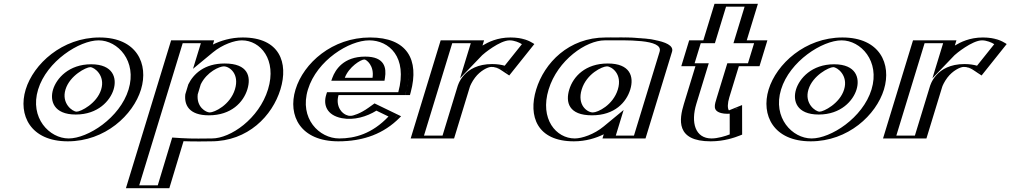

<svg xmlns="http://www.w3.org/2000/svg" viewBox="-20 -724 5284 1004"><path d="M297.5 -256C278.6 -194.3 316.2 -140.1 380.8 -140.1C445.4 -140.1 515.2 -194.3 534 -256C552.9 -317.8 516.6 -372.9 452 -372.9C387.4 -372.9 316.4 -317.8 297.5 -256ZM139.3 -256C94.9 -111 182.4 15 334.4 15C486.4 15 647.9 -111 692.3 -256C736.6 -401 652.4 -528 500.4 -528C348.4 -528 183.6 -401 139.3 -256ZM282.5 -256C261 -185.6 303.4 -125.1 376.2 -125.1C449.1 -125.1 527.6 -185.8 549 -256C570.5 -326.2 529.6 -387.9 456.6 -387.9C383.6 -387.9 304 -326.3 282.5 -256ZM154.3 -256C112.6 -119.6 195.2 0 339 0C482.7 0 635.5 -119.4 677.3 -256C719 -392.6 639.4 -513 495.8 -513C352.1 -513 196 -392.4 154.3 -256ZM282.5 -256C304 -326.3 383.6 -387.9 456.6 -387.9C529.6 -387.9 570.5 -326.2 549 -256C527.6 -185.8 449.1 -125.1 376.2 -125.1C303.4 -125.1 261 -185.6 282.5 -256ZM154.3 -256C196 -392.4 352.1 -513 495.8 -513C639.4 -513 719 -392.6 677.3 -256C635.5 -119.4 482.7 0 339 0C195.2 0 112.6 -119.6 154.3 -256ZM297.5 -256C316.4 -317.8 387.3 -372.9 452 -372.9C516.6 -372.9 552.9 -317.8 534 -256C515.2 -194.3 445.4 -140.1 380.8 -140.1C316.2 -140.1 278.6 -194.2 297.5 -256ZM139.3 -256C183.6 -401 348.4 -528 500.4 -528C652.4 -528 736.6 -401 692.3 -256C647.9 -111 486.4 15 334.4 15C182.4 15 94.9 -111 139.3 -256ZM257.5 -256C239.6 -197.5 260.1 -125.1 376.2 -125.1C492.5 -125.1 556.2 -197.6 574 -256C591.9 -314.3 573.2 -387.9 456.6 -387.9C340.1 -387.9 275.4 -314.4 257.5 -256ZM179.3 -256C224.6 -404.3 395.4 -513 495.8 -513C596.1 -513 697.7 -404.5 652.3 -256C606.9 -107.6 439.4 0 339 0C238.4 0 133.9 -107.8 179.3 -256ZM322.5 -256C345 -329.7 430.7 -372.9 452 -372.9C473.1 -372.9 531.6 -329.6 509 -256C486.5 -182.4 402.1 -140.1 380.8 -140.1C359.4 -140.1 300 -182.4 322.5 -256ZM114.3 -256C73.6 -122.9 139.1 15 334.4 15C529.8 15 676.6 -122.8 717.3 -256C758 -389.2 695.8 -528 500.4 -528C305.1 -528 155 -389.1 114.3 -256Z M1233.6 -257C1211.9 -186 1143.6 -136 1076.6 -136C1018.8 -136 982.7 -174.3 989.2 -231.4L1004.5 -282.1C1032.3 -338.7 1089.8 -377 1150.3 -377C1222.3 -377 1255 -327 1233.6 -257ZM899.8 -513H1074.8L1057.1 -455C1107.9 -497 1179.4 -528 1249.4 -528C1399.4 -528 1467.4 -407 1421.6 -257C1375.7 -107 1233.4 15 1083.4 15C1053.2 15 982.7 17.5 915.1 13L840.5 260H663.5ZM989.9 -283.5 973.7 -230C966.4 -165 1006.4 -121 1072 -121C1146.9 -121 1224.4 -177.8 1248.6 -257C1272.3 -334.7 1234.8 -392 1154.8 -392C1086.7 -392 1021.5 -347.9 989.9 -283.5ZM910.3 -498H1055.3L1030.2 -416.1L1065.2 -444.9C1112.2 -483.8 1179.3 -513 1244.8 -513C1385.7 -513 1450.3 -400 1406.6 -257C1362.8 -114 1228.8 0 1088 0C1057.3 0 987.4 2.5 920.7 -2L904.9 -3L830 245H683.1ZM1154.8 -392C1234.8 -392 1272.3 -334.7 1248.6 -257C1224.4 -177.8 1146.9 -121 1072 -121C1006.4 -121 966.4 -165 973.7 -230L989.9 -283.5C1021.5 -347.9 1086.7 -392 1154.8 -392ZM910.3 -498 683.1 245H830L904.9 -3L920.7 -2C987.4 2.5 1057.3 0 1088 0C1228.8 0 1362.8 -114 1406.6 -257C1450.3 -400 1385.7 -513 1244.8 -513C1179.3 -513 1112.2 -483.8 1065.2 -444.9L1030.2 -416.1L1055.3 -498ZM1233.6 -257C1254.9 -326.9 1222.2 -377 1150.3 -377C1089.9 -377 1032.3 -338.6 1004.5 -282.1L989.2 -231.4C982.7 -174.3 1018.8 -136 1076.6 -136C1143.5 -136 1211.9 -186 1233.6 -257ZM899.8 -513 663.5 260H840.5L915.1 13C982.7 17.5 1053.2 15 1083.4 15C1233.4 15 1375.7 -107 1421.6 -257C1467.4 -407 1399.4 -528 1249.4 -528C1179.4 -528 1108 -497 1057.1 -455L1074.8 -513ZM964.7 -282.7 949 -230.9C942.7 -175.9 967.6 -121 1072 -121C1189.4 -121 1252.9 -189.4 1273.6 -257C1293.9 -323.4 1277 -392 1154.8 -392C1048.1 -392 991.3 -337 964.7 -282.7ZM935.3 -498H1030.3L989.3 -364.1L1093.5 -450.2C1143.9 -491.8 1207.3 -513 1244.8 -513C1342.3 -513 1428.7 -411.3 1381.6 -257C1334.4 -102.7 1185.3 0 1088 0C1053.9 0 988 2.3 926.5 -1.8L880.5 -4.8L805 245H708.1ZM1150.3 -377C1179.8 -377 1233.4 -338.3 1208.6 -257C1183.3 -174.4 1100.9 -136 1076.6 -136C1057.7 -136 1006.4 -163.5 1013.9 -230.5L1029.8 -283C1062.4 -349.4 1128.7 -377 1150.3 -377ZM874.8 -513 638.5 260H865.5L939.7 14.4C1003.2 16.9 1060 15 1083.4 15C1276.8 15 1404.2 -118.3 1446.6 -257C1489 -395.7 1442.8 -528 1249.4 -528C1186.5 -528 1132.8 -510.7 1093.2 -491.1L1099.8 -513Z M1757.9 -317C1775.3 -364 1824.3 -413 1885.3 -413C1937.3 -413 1961.4 -371 1952.9 -317ZM1944.9 -173C1797.3 -60 1699.1 -141 1725.4 -227H2098.4C2156.8 -418 2071.4 -528 1915.4 -528C1760.4 -528 1596.1 -406 1550.3 -256C1504.7 -107 1594.4 15 1749.4 15C1863.4 15 1968.7 -22 2056.4 -119ZM1737.3 -302 1743.2 -318C1762.8 -370.8 1819.3 -428 1889.9 -428C1951.2 -428 1977.7 -378.2 1968.4 -319.2L1965.7 -302ZM1942.8 -155.3C1836.7 -79 1750.5 -94.7 1718.6 -146.8C1705.1 -168.9 1701.3 -197.3 1710.4 -227L1715 -242H2087.7C2134.6 -415.4 2055.1 -513 1910.8 -513C1763.7 -513 1608.4 -397.2 1565.3 -256C1522.4 -115.8 1606.8 0 1754 0C1858.7 0 1951.5 -30.9 2032.1 -112.1ZM1737.3 -302H1965.7L1968.4 -319.2C1977.7 -378.2 1951.2 -428 1889.9 -428C1819.3 -428 1762.8 -370.8 1743.2 -318ZM1942.8 -155.3 2032.1 -112.1C1951.5 -30.9 1858.7 0 1754 0C1606.8 0 1522.4 -115.8 1565.3 -256C1608.4 -397.2 1763.7 -513 1910.8 -513C2055.1 -513 2134.6 -415.4 2087.7 -242H1715L1710.4 -227C1701.3 -197.3 1705.1 -168.9 1718.6 -146.8C1750.5 -94.7 1836.7 -79 1942.8 -155.3ZM1757.9 -317H1952.9C1961.4 -371 1937.2 -413 1885.3 -413C1824.3 -413 1775.3 -364 1757.9 -317ZM1936 -166.4 1945.1 -172.9 2056.9 -118.8 2041.8 -103.6C1956.3 -17.5 1857 15 1749.4 15C1594.4 15 1504.7 -107 1550.3 -256C1596.1 -406 1760.4 -528 1915.4 -528C2067.6 -528 2151.7 -423.1 2102.9 -242.5L2098.7 -227H1725.4C1717.6 -201.6 1720.7 -176.6 1732.8 -156.9C1760.8 -111.2 1836.9 -95 1936 -166.4ZM1712.4 -302H1990.6L1993.1 -317.8C2000.9 -367.1 1993.4 -428 1889.9 -428C1776.2 -428 1733.6 -359.6 1718 -317.4ZM1948.4 -145.4 2011.5 -114.8C1925.8 -24.3 1835.4 0 1754 0C1649.6 0 1543.8 -104 1590.3 -256C1637.1 -409.1 1806.5 -513 1910.8 -513C2013.2 -513 2112.9 -427 2062.7 -242H1690L1685.4 -227C1670.1 -176.9 1687.3 -121.8 1767.2 -106.1C1831.3 -93.6 1898.1 -114.3 1948.4 -145.4ZM1928 -317H1782.9C1804.3 -374.6 1867 -413 1885.3 -413C1895.6 -413 1938.1 -381.1 1928 -317ZM1907.4 -161C1865.5 -130.8 1830.2 -120 1816.5 -118.3C1807.4 -117.1 1777.3 -120.1 1758 -151.7C1745.6 -171.8 1741.8 -198.9 1750.4 -227H2123.7L2127.8 -242.2C2173.7 -411.9 2109.2 -528 1915.4 -528C1717.6 -528 1567.5 -394.2 1525.3 -256C1483.3 -118.9 1551.6 15 1749.4 15C1882.2 15 1987.7 -25.8 2069.6 -108.3L2077.3 -116.1L1938.5 -183.3Z M2486.3 -513 2463.7 -439C2463.7 -439 2548.9 -528 2649.9 -528C2715.9 -528 2752.1 -496 2752.1 -496L2632.3 -346C2632.3 -346 2607.8 -374 2548.8 -374C2456.8 -374 2416 -283 2412 -270L2329.5 0H2152.5L2309.3 -513ZM2466.8 -498 2433.3 -388.7 2473.8 -430.8C2474.8 -431.9 2554.4 -513 2645.3 -513C2687.5 -513 2717.3 -498.5 2730.7 -490.1L2633 -367.8C2617.8 -377.8 2593.4 -389 2553.4 -389C2447.9 -389 2401.7 -285.2 2397 -270L2319.1 -15H2172.1L2319.8 -498ZM2466.8 -498H2319.8L2172.1 -15H2319.1L2397 -270C2401.7 -285.2 2447.9 -389 2553.4 -389C2593.4 -389 2617.8 -377.8 2633 -367.8L2730.7 -490.1C2717.3 -498.5 2687.5 -513 2645.3 -513C2554.4 -513 2474.8 -431.9 2473.8 -430.8L2433.3 -388.7ZM2486.3 -513H2309.3L2152.5 0H2329.5L2412 -270C2416 -283 2456.8 -374 2548.8 -374C2585.9 -374 2607.9 -363.8 2621.8 -354.7L2633.2 -347.1L2752.7 -496.6L2741.7 -503.4C2727.1 -512.5 2695.5 -528 2649.9 -528C2549.8 -528 2465.6 -440.9 2463.7 -439ZM2441.8 -498 2385.7 -314.8 2501.5 -435.4C2507.4 -441.6 2593.5 -513 2645.3 -513C2669 -513 2696.3 -501.6 2709.1 -493L2619.1 -380.4C2602.4 -385.2 2580.9 -389 2553.4 -389C2402.6 -389 2373.7 -275.5 2372 -270L2294.1 -15H2197.1L2344.8 -498ZM2511.3 -513H2284.3L2127.5 0H2354.5L2437 -270C2438.6 -275.2 2447.6 -296.4 2464 -318.1C2491.2 -354.1 2530.8 -374 2548.8 -374C2567 -374 2583.6 -368.4 2597.4 -359.3L2642.9 -329.3L2774.2 -493.7L2765.9 -498.9C2751.6 -507.7 2716.2 -528 2649.9 -528C2580.1 -528 2532.8 -503.5 2503 -485.8Z M2996.8 -256C3018.5 -327 3086.8 -377 3153.8 -377C3219.8 -377 3257.5 -327 3235.8 -256C3214.4 -186 3149.1 -136 3080.1 -136C3008.1 -136 2975.4 -186 2996.8 -256ZM3469.3 -454 3330.5 0H3155.5L3173.2 -58C3122.4 -16 3050.9 15 2980.9 15C2830.9 15 2762.9 -106 2808.8 -256C2854.6 -406 2996.9 -528 3146.9 -528C3215.9 -528 3495.4 -541 3469.3 -454ZM2981.8 -256C2958 -178.3 2995.5 -121 3075.5 -121C3152.5 -121 3227 -178.1 3250.8 -256C3275 -335.1 3232.4 -392 3158.3 -392C3083.4 -392 3006 -335.2 2981.8 -256ZM3454.3 -454C3468.6 -501.6 3317.5 -514.3 3202.4 -513.6C3177.1 -513.5 3156 -513 3142.3 -513C3001.5 -513 2867.5 -399 2823.8 -256C2780.1 -113 2844.6 0 2985.5 0C3051.1 0 3118.2 -29.2 3165.2 -68.1L3200.1 -96.9L3175.1 -15H3320.1ZM2981.8 -256C3006 -335.2 3083.4 -392 3158.3 -392C3232.4 -392 3275 -335.1 3250.8 -256C3227 -178.1 3152.5 -121 3075.5 -121C2995.5 -121 2958 -178.3 2981.8 -256ZM3454.3 -454 3320.1 -15H3175.1L3200.1 -96.9L3165.2 -68.1C3118.2 -29.2 3051.1 0 2985.5 0C2844.6 0 2780.1 -113 2823.8 -256C2867.5 -399 3001.5 -513 3142.3 -513C3156 -513 3177.1 -513.5 3202.4 -513.6C3317.5 -514.3 3468.6 -501.6 3454.3 -454ZM2996.8 -256C2975.4 -186.1 3008.2 -136 3080.1 -136C3149 -136 3214.4 -186.1 3235.8 -256C3257.5 -327 3219.7 -377 3153.8 -377C3086.8 -377 3018.5 -327 2996.8 -256ZM3146.9 -528C2996.9 -528 2854.6 -406 2808.8 -256C2762.9 -106 2830.9 15 2980.9 15C3050.9 15 3122.4 -16 3173.2 -58L3155.5 0H3330.5L3469.3 -454C3494.4 -537.6 3257 -528 3146.9 -528ZM2956.8 -256C2936.5 -189.6 2953.4 -121 3075.5 -121C3194.9 -121 3255.5 -189.6 3275.8 -256C3296.4 -323.6 3275 -392 3158.3 -392C3040.9 -392 2977.4 -323.6 2956.8 -256ZM3429.3 -454 3295.1 -15H3200.1L3241 -148.9L3136.8 -62.8C3086.4 -21.2 3023 0 2985.5 0C2888.1 0 2801.6 -101.7 2848.8 -256C2896 -410.3 3045 -513 3142.3 -513C3250.6 -513 3449.5 -521.2 3429.3 -454ZM3021.8 -256C3047 -338.6 3129.4 -377 3153.8 -377C3177 -377 3236 -338.6 3210.8 -256C3185.9 -174.6 3106.5 -136 3080.1 -136C3050.5 -136 2996.9 -174.7 3021.8 -256ZM3494.3 -454C3513.4 -517.8 3318.1 -529.3 3206.3 -528.6C3180.2 -528.5 3158.3 -528 3146.9 -528C2953.5 -528 2826.2 -394.7 2783.8 -256C2741.4 -117.3 2787.6 15 2980.9 15C3043.9 15 3097.6 -2.3 3137.2 -21.9L3130.5 0H3355.5Z M3682.8 -513 3741.2 -704H3918.2L3859.8 -513H3967.8L3926.6 -378H3818.6L3768.7 -215C3754.1 -167 3759 -144 3787 -144C3810 -144 3835.9 -160 3835.9 -160L3836.2 -17C3836.2 -17 3769.4 15 3696.4 15C3555.4 15 3553.5 -90 3581.3 -181L3641.6 -378H3567.6L3608.8 -513ZM3693.3 -498H3619.3L3587.2 -393H3661.2L3596.3 -181C3569.4 -92.9 3571.4 0 3701 0C3750.8 0 3797.1 -15.5 3820.5 -24.8L3820.3 -137.6C3811.7 -134.1 3796.4 -129 3782.4 -129C3741 -129 3739 -166.8 3753.7 -215L3808.2 -393H3916.2L3948.3 -498H3840.3L3898.6 -689H3751.6ZM3693.3 -498 3751.6 -689H3898.6L3840.3 -498H3948.3L3916.2 -393H3808.2L3753.7 -215C3739 -166.8 3741 -129 3782.4 -129C3796.4 -129 3811.7 -134.1 3820.3 -137.6L3820.5 -24.8C3797.1 -15.5 3750.8 0 3701 0C3571.4 0 3569.4 -92.9 3596.3 -181L3661.2 -393H3587.2L3619.3 -498ZM3682.8 -513H3608.8L3567.6 -378H3641.6L3581.3 -181C3553.5 -90.1 3555.6 15 3696.4 15C3749.3 15 3797.8 -1.4 3822.5 -11.1L3836.2 -16.6L3835.9 -158.4L3818.1 -151.2C3810.9 -148.3 3797.4 -144 3787 -144C3759.3 -144 3754.1 -167.1 3768.7 -215L3818.6 -378H3926.6L3967.8 -513H3859.8L3918.2 -704H3741.2ZM3718.3 -498 3776.6 -689H3873.6L3815.3 -498H3923.3L3891.2 -393H3783.2L3728.7 -215C3716.6 -175.3 3704.8 -145.2 3751.4 -132.7C3759.9 -130.4 3771.1 -129 3782.4 -129C3786.9 -129 3795.3 -129.5 3795.7 -129.5L3795.9 -21.2C3774 -12.4 3732.5 0 3701 0C3614.9 0 3591.5 -83.3 3621.3 -181L3686.2 -393H3612.2L3644.3 -498ZM3657.8 -513H3583.8L3542.6 -378H3616.6L3556.3 -181C3531.5 -99.6 3512.3 15 3696.4 15C3768.1 15 3823.4 -5.4 3848.3 -15.2L3860.8 -20.1L3860.5 -174.7L3792.1 -147C3791.8 -146.9 3791.6 -146.8 3791.6 -146.8C3783.5 -157.8 3784.3 -184.1 3793.7 -215L3843.6 -378H3951.6L3992.8 -513H3884.8L3943.2 -704H3716.2Z M4182.5 -256C4163.6 -194.3 4201.2 -140.1 4265.8 -140.1C4330.4 -140.1 4400.2 -194.3 4419 -256C4437.9 -317.8 4401.6 -372.9 4337 -372.9C4272.4 -372.9 4201.4 -317.8 4182.5 -256ZM4024.3 -256C3979.9 -111 4067.4 15 4219.4 15C4371.4 15 4532.9 -111 4577.3 -256C4621.6 -401 4537.4 -528 4385.4 -528C4233.4 -528 4068.6 -401 4024.3 -256ZM4167.5 -256C4146 -185.6 4188.4 -125.1 4261.2 -125.1C4334.1 -125.1 4412.6 -185.8 4434 -256C4455.5 -326.2 4414.6 -387.9 4341.6 -387.9C4268.6 -387.9 4189 -326.3 4167.5 -256ZM4039.3 -256C3997.6 -119.6 4080.2 0 4224 0C4367.7 0 4520.5 -119.4 4562.3 -256C4604 -392.6 4524.4 -513 4380.8 -513C4237.1 -513 4081 -392.4 4039.3 -256ZM4167.5 -256C4189 -326.3 4268.6 -387.9 4341.6 -387.9C4414.6 -387.9 4455.5 -326.2 4434 -256C4412.6 -185.8 4334.1 -125.1 4261.2 -125.1C4188.4 -125.1 4146 -185.6 4167.5 -256ZM4039.3 -256C4081 -392.4 4237.1 -513 4380.8 -513C4524.4 -513 4604 -392.6 4562.3 -256C4520.5 -119.4 4367.7 0 4224 0C4080.2 0 3997.6 -119.6 4039.3 -256ZM4182.5 -256C4201.4 -317.8 4272.3 -372.9 4337 -372.9C4401.6 -372.9 4437.9 -317.8 4419 -256C4400.2 -194.3 4330.4 -140.1 4265.8 -140.1C4201.2 -140.1 4163.6 -194.2 4182.5 -256ZM4024.3 -256C4068.6 -401 4233.4 -528 4385.4 -528C4537.4 -528 4621.6 -401 4577.3 -256C4532.9 -111 4371.4 15 4219.4 15C4067.4 15 3979.9 -111 4024.3 -256ZM4142.5 -256C4124.6 -197.5 4145.1 -125.1 4261.2 -125.1C4377.5 -125.1 4441.2 -197.6 4459 -256C4476.9 -314.3 4458.2 -387.9 4341.6 -387.9C4225.1 -387.9 4160.4 -314.4 4142.5 -256ZM4064.3 -256C4109.6 -404.3 4280.4 -513 4380.8 -513C4481.1 -513 4582.7 -404.5 4537.3 -256C4491.9 -107.6 4324.4 0 4224 0C4123.4 0 4018.9 -107.8 4064.3 -256ZM4207.5 -256C4230 -329.7 4315.7 -372.9 4337 -372.9C4358.1 -372.9 4416.6 -329.6 4394 -256C4371.5 -182.4 4287.1 -140.1 4265.8 -140.1C4244.4 -140.1 4185 -182.4 4207.5 -256ZM3999.3 -256C3958.6 -122.9 4024.1 15 4219.4 15C4414.8 15 4561.6 -122.8 4602.3 -256C4643 -389.2 4580.8 -528 4385.4 -528C4190.1 -528 4040 -389.1 3999.3 -256Z M4956.3 -513 4933.7 -439C4933.7 -439 5018.9 -528 5119.9 -528C5185.9 -528 5222.1 -496 5222.1 -496L5102.3 -346C5102.3 -346 5077.8 -374 5018.8 -374C4926.8 -374 4886 -283 4882 -270L4799.5 0H4622.5L4779.3 -513ZM4936.8 -498 4903.3 -388.7 4943.8 -430.8C4944.8 -431.9 5024.4 -513 5115.3 -513C5157.5 -513 5187.3 -498.5 5200.7 -490.1L5103 -367.8C5087.8 -377.8 5063.4 -389 5023.4 -389C4917.9 -389 4871.7 -285.2 4867 -270L4789.1 -15H4642.1L4789.8 -498ZM4936.8 -498H4789.8L4642.1 -15H4789.1L4867 -270C4871.7 -285.2 4917.9 -389 5023.4 -389C5063.4 -389 5087.8 -377.8 5103 -367.8L5200.7 -490.1C5187.3 -498.5 5157.5 -513 5115.3 -513C5024.4 -513 4944.8 -431.9 4943.8 -430.8L4903.3 -388.7ZM4956.3 -513H4779.3L4622.5 0H4799.5L4882 -270C4886 -283 4926.8 -374 5018.8 -374C5055.9 -374 5077.9 -363.8 5091.8 -354.7L5103.2 -347.1L5222.7 -496.6L5211.7 -503.4C5197.1 -512.5 5165.5 -528 5119.9 -528C5019.8 -528 4935.6 -440.9 4933.7 -439ZM4911.8 -498 4855.7 -314.8 4971.5 -435.4C4977.4 -441.6 5063.5 -513 5115.3 -513C5139 -513 5166.3 -501.6 5179.1 -493L5089.1 -380.4C5072.4 -385.2 5050.9 -389 5023.4 -389C4872.6 -389 4843.7 -275.5 4842 -270L4764.1 -15H4667.1L4814.8 -498ZM4981.3 -513H4754.3L4597.5 0H4824.5L4907 -270C4908.6 -275.2 4917.6 -296.4 4934 -318.1C4961.2 -354.1 5000.8 -374 5018.8 -374C5037 -374 5053.6 -368.4 5067.4 -359.3L5112.9 -329.3L5244.2 -493.7L5235.9 -498.9C5221.6 -507.7 5186.2 -528 5119.9 -528C5050.1 -528 5002.8 -503.5 4973 -485.8Z"/></svg>

Font: Hussar Outliner
Style: Obl
Weight: 700
Foundry: Cannot Into Space Fonts
Version: Version 0.92